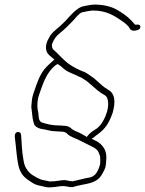

<svg xmlns="http://www.w3.org/2000/svg" viewBox="-20 -645 634 840"><path d="M45 -44C50 -9 54 68 66 97C78 127 96 138 122 155C134 163 147 166 162 169L179 173C185 174 191 175 195 175C199 175 203 174 209 174C225 174 236 169 257 169H258C265 170 269 170 274 171H275C290 176 301 174 317 168H318C351 160 379 159 403 143C420 132 427 118 437 97C445 81 443 69 445 52C448 14 431 -9 407 -25L381 -38L392 -45C395 -48 400 -53 407 -57C440 -81 456 -104 473 -152C488 -206 481 -239 450 -254V-255C431 -265 423 -275 409 -287L392 -302C375 -313 362 -326 342 -333H341C322 -341 300 -352 283 -364C259 -381 238 -406 217 -425C210 -429 203 -444 210 -458C218 -477 228 -489 242 -500C263 -517 284 -538 303 -558C309 -565 326 -587 339 -591C346 -593 377 -599 387 -599C446 -599 480 -576 511 -555C522 -548 543 -532 547 -521C551 -513 560 -509 571 -511C586 -514 593 -516 594 -527C594 -536 588 -539 575 -537H572L570 -538C553 -560 530 -579 504 -595H503C477 -614 439 -625 392 -625C380 -625 344 -618 336 -615C311 -605 286 -575 265 -552L246 -534C227 -516 205 -502 195 -481V-480C175 -450 178 -418 195 -404C202 -399 210 -390 218 -385C203 -370 187 -358 175 -343C154 -317 142 -283 130 -247C127 -238 124 -230 122 -221C118 -203 119 -193 117 -177L119 -160C121 -142 123 -117 129 -103V-102C133 -90 152 -81 172 -79H173L192 -75C201 -72 220 -70 233 -70C237 -70 241 -70 250 -69C260 -69 269 -66 275 -59C285 -48 305 -42 322 -34L372 -9C387 -1 405 5 412 23L418 39C419 51 419 63 418 75L417 76C411 100 399 125 375 131C349 135 324 143 298 148H297C284 148 276 144 263 143C254 143 247 144 241 145L226 147C221 148 217 148 213 148C210 148 206 149 201 149C197 149 193 148 189 147L175 144C160 142 153 138 141 132C117 119 103 109 90 83C80 60 75 -2 74 -31C73 -42 74 -63 66 -66C50 -72 43 -59 45 -44ZM75 -35V-36ZM148 -221C150 -228 153 -237 156 -245C172 -292 188 -331 222 -359C223 -360 230 -363 232 -365C245 -357 253 -350 264 -340C282 -327 305 -321 327 -309L341 -303V-302C345 -300 349 -297 355 -293H356C372 -279 389 -266 404 -252L417 -242C425 -234 449 -229 451 -209C462 -171 433 -98 396 -78C380 -68 369 -59 359 -45L356 -49H355C343 -55 332 -63 321 -67C312 -70 302 -75 295 -80C286 -89 276 -95 257 -95H256C248 -96 243 -96 239 -96C210 -96 185 -102 164 -109H163C148 -116 149 -137 148 -150C143 -170 141 -191 148 -221ZM210 -458V-459ZM327 -308V-309ZM511 -555H512ZM473 -152V-153ZM571 -511Z"/></svg>

Font: Stray Cat
Style: LtObl
Weight: 300
Version: Version 1.0